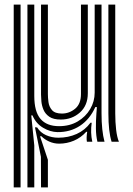

<svg xmlns="http://www.w3.org/2000/svg" viewBox="-20 -620 580 840"><path d="M100 200V-600H130V-200.2Q130 -131.5 157.2 -99.8Q184.5 -68 238.5 -68Q284.8 -68 319.8 -88.6Q354.8 -109.2 374.5 -142.8Q394.2 -176.2 394.2 -214.8V-600H424.2V-124Q424.2 -48.2 437.2 0H406.2Q400 -26 399.6 -58Q399.2 -90 401.8 -124Q402.2 -131 402.9 -137.8Q403.5 -144.5 403.8 -151.5H397Q372.8 -98 330.1 -69.8Q287.5 -41.5 231.5 -42Q199.8 -42.5 168.4 -61.1Q137 -79.8 122.2 -115H116.8L130 16.5V200ZM40 200V-600H70V200ZM246 -97Q213.5 -97 195.8 -109.2Q178 -121.5 170.4 -139.6Q162.8 -157.8 161.1 -176Q159.5 -194.2 159.5 -206.2V-600H189.5V-208Q189.5 -193.5 192 -173.5Q194.5 -153.5 207.4 -138.4Q220.2 -123.2 250.8 -123.2Q283.2 -123.2 308.8 -144.4Q334.2 -165.5 334.2 -208.8V-600H364.2V-212Q364.2 -158.5 329.6 -127.8Q295 -97 246 -97ZM468.2 0Q454.2 -44 454.2 -124V-600H484.2V-124Q484.2 -85 488.1 -52.2Q492 -19.5 500.2 0ZM159.5 200 159 65.8 133 -63 142.5 -62.5Q156.5 -39.8 181.6 -28.6Q206.8 -17.5 235 -17.5Q279 -17.5 315.5 -34Q352 -50.5 375.8 -83H381.2Q375 -39.5 383.8 0H360.2Q357.2 -15.8 361.5 -43.5H357.5Q334 -17.5 303.2 -4.5Q272.5 8.5 238.5 8.5Q215.8 8.5 195.1 -0.8Q174.5 -10 161.5 -23.8H155.2L189.5 79.2V200Z"/></svg>

Font: Big Shoulders Inline Text Black
Style: Regular
Weight: 900
Designer: Patric King
Foundry: XO Type Co
Version: Version 1.000